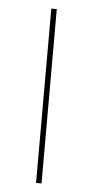

<svg xmlns="http://www.w3.org/2000/svg" viewBox="-49 -668 338 699"><g transform="rotate(5 120.0 -318.5)"><path d="M130 -637V0H110V-637Z"/></g></svg>

Font: Alegreya Sans Thin
Style: Regular
Weight: 100
Designer: Juan Pablo del Peral
Foundry: Huerta Tipografica
Version: Version 2.007